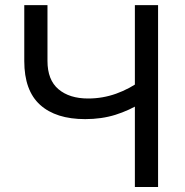

<svg xmlns="http://www.w3.org/2000/svg" viewBox="-20 -748 740 768"><path d="M77.1 -503.9V-727.5H169.9V-504.4Q169.9 -428.2 213.9 -391.1Q257.8 -354 332.5 -354Q390.6 -354 444.6 -373.3Q498.5 -392.6 547.4 -428.2V-337.4Q497.1 -306.2 441.7 -288.8Q386.2 -271.5 320.8 -271.5Q203.6 -271.5 140.4 -328.6Q77.1 -385.7 77.1 -503.9ZM519.5 -727.5H612.3V0H519.5Z"/></svg>

Font: Inter RS Variable
Style: Regular
Weight: 400
Designer: Rasmus Andersson (customised by Maria Ramos and Noel Pretorius)
Foundry: rsms
Version: Version 3.001;Glyphs 3.2.3 (3260)